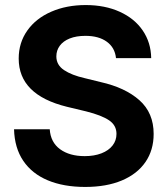

<svg xmlns="http://www.w3.org/2000/svg" viewBox="-20 -737 670 767"><path d="M321.3 -593.8Q284.7 -593.8 258.5 -583.3Q232.4 -572.8 218.8 -554.2Q205.1 -535.6 205.1 -511.7Q205.1 -477.5 235.8 -457Q266.6 -436.5 318.4 -424.8L381.8 -409.2Q480 -387.2 536.9 -336.7Q593.8 -286.1 593.8 -202.1Q593.8 -137.2 561 -89.6Q528.3 -42 466.8 -16.1Q405.3 9.8 320.3 9.8Q234.4 9.8 171.1 -16.6Q107.9 -43 73 -94.5Q38.1 -146 36.1 -220.7H178.7Q182.1 -168.5 220 -140.9Q257.8 -113.3 318.4 -113.3Q356.4 -113.3 385.3 -124.5Q414.1 -135.7 429.7 -155.8Q445.3 -175.8 445.3 -202.1Q445.3 -236.3 415.8 -256.3Q386.2 -276.4 324.2 -292L247.1 -310.5Q54.7 -357.9 54.7 -502.9Q54.7 -566.4 89.1 -615Q123.5 -663.6 184.6 -690.2Q245.6 -716.8 322.3 -716.8Q399.4 -716.8 458.5 -689.9Q517.6 -663.1 550.3 -615Q583 -566.9 584 -504.9H443.4Q439 -546.9 406.7 -570.3Q374.5 -593.8 321.3 -593.8Z"/></svg>

Font: Pretendard GOV
Style: Bold
Weight: 700
Designer: Base glyphs from Inter by Rasmus Andersson; Hangeul glyphs from Noto Sans CJK(Source Han Sans) by Jang Soo-young and Kan
Foundry: Kil Hyung-jin
Version: Version 1.309